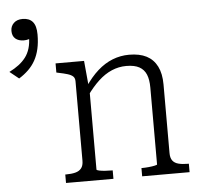

<svg xmlns="http://www.w3.org/2000/svg" viewBox="-239 -803 914 859"><g transform="rotate(-5 218.5 -374.0)"><path d="M23 0V-38H27Q51 -38 68.5 -42.5Q86 -47 95.5 -59Q105 -71 105 -93V-449Q105 -464 97 -471.5Q89 -479 73 -484Q57 -489 32 -494L23 -496V-537H151L162 -419L164 -415V-48Q164 -45 175.5 -42.5Q187 -40 203 -39Q219 -38 232 -38H236V0ZM578 0H365V-37H368Q381 -37 397 -38.5Q413 -40 424.5 -42.5Q436 -45 436 -47V-392Q436 -428 426.5 -451Q417 -474 395.5 -486Q374 -498 337 -498Q303 -498 271.5 -484.5Q240 -471 211.5 -444.5Q183 -418 156 -380L153 -421Q181 -463 212.5 -491Q244 -519 279.5 -533Q315 -547 354 -547Q401 -547 432 -531Q463 -515 479.5 -482.5Q496 -450 496 -401V-93Q496 -71 505 -59Q514 -47 531.5 -42.5Q549 -38 573 -38H578ZM-145 -484 -186 -517Q-162 -529 -143.5 -543Q-125 -557 -112 -574Q-99 -591 -92 -614Q-85 -637 -85 -666H-69Q-77 -658 -87.5 -655Q-98 -652 -109 -652Q-133 -652 -147 -664Q-161 -676 -161 -699Q-161 -720 -146.5 -734Q-132 -748 -107 -748Q-77 -748 -61.5 -730Q-46 -712 -46 -673Q-46 -637 -52.5 -608.5Q-59 -580 -71.5 -557.5Q-84 -535 -102.5 -517Q-121 -499 -145 -484Z"/></g></svg>

Font: Roboto Serif SemiCondensed ExtraLight
Style: Regular
Weight: 250
Width: 4
Designer: Greg Gazdowicz
Foundry: Commercial Type
Version: Version 1.007